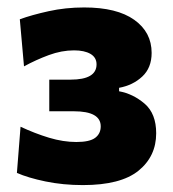

<svg xmlns="http://www.w3.org/2000/svg" viewBox="-20 -796 476 528"><path d="M208 -287Q153.5 -287 105.2 -297Q57 -307 26.5 -320.5L36.5 -447.5Q76 -429 115 -417.2Q154 -405.5 190 -405.5Q226.5 -405.5 241.8 -417Q257 -428.5 257 -448.5Q257 -490 183 -490H115.5V-577H174Q245.5 -577 245.5 -619Q245.5 -638 228.8 -647.8Q212 -657.5 183.5 -657.5Q149.5 -657.5 114.2 -644.5Q79 -631.5 46 -613.5L34.5 -743Q67.5 -755 113.8 -765.2Q160 -775.5 211.5 -775.5Q301.5 -775.5 349.2 -741.5Q397 -707.5 397 -650.5Q397 -609.5 371.2 -585.5Q345.5 -561.5 307.5 -554.5V-545Q346 -538 377.8 -510.8Q409.5 -483.5 409.5 -429.5Q409.5 -366 360.8 -326.5Q312 -287 208 -287Z"/></svg>

Font: Heraclito ExtraBold
Style: Regular
Weight: 800
Designer: Kostas Bartsokas (font) & Cristiano Sobral (main changes)
Foundry: Kostas Bartsokas (font) & Cristiano Sobral (main changes)
Version: Version 1.00;July 8, 2020;FontCreator 13.0.0.2655 64-bit